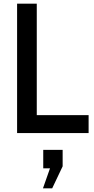

<svg xmlns="http://www.w3.org/2000/svg" viewBox="-20 -720 506 1039"><path d="M72.5 0V-700H179V-97H459.5V0ZM262.5 299H212.5L250.5 191H214V91H319V180Z"/></svg>

Font: Cabin SemiCondensedMedium
Style: Regular
Weight: 500
Width: 4
Designer: Pablo Impallari
Foundry: Pablo Impallari. http://www.impallari.com Igino Marini. http://www.ikern.com
Version: Version 3.001